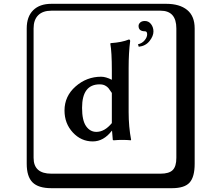

<svg xmlns="http://www.w3.org/2000/svg" viewBox="-20 -774 1140 1006"><path d="M739 -664Q759 -664 771.5 -647.5Q784 -631 784 -609Q784 -585 763.5 -559Q743 -533 707 -529L703 -542Q725 -547 738 -563Q751 -579 751 -594Q751 -610 740 -610Q706 -610 706 -638Q706 -648 714.5 -656Q723 -664 739 -664ZM566 -129V-287Q555 -304 548.5 -312Q542 -320 530.5 -326Q519 -332 502 -332Q410 -332 410 -209Q410 -143 431 -113Q452 -83 485 -83Q528 -83 566 -129ZM566 -89Q523 -33 466 -33Q405 -33 361.5 -80Q318 -127 318 -195Q318 -270 376 -321Q434 -372 510 -372Q534 -372 566 -356V-405Q566 -502 558 -545L560 -548Q619 -552 655 -567Q662 -567 662 -559Q654 -498 654 -418V-187Q654 -110 667 -41L665 -39Q647 -41 618 -41Q598 -41 578 -39Q571 -39 571 -41L567 -89ZM249 -718Q204 -718 180 -694Q156 -670 156 -625V53Q156 136 249 136H821Q866 136 885 117Q904 98 904 53V-625Q904 -718 821 -718ZM1000 84Q1000 153 973.5 182.5Q947 212 881 212H249Q181 212 150.5 181.5Q120 151 120 84V-625Q120 -687 154 -720.5Q188 -754 249 -754H851Q921 -754 960.5 -722Q1000 -690 1000 -625Z"/></svg>

Font: Libertinus Keyboard
Style: Regular
Weight: 700
Designer: Philipp H. Poll
Foundry: Khaled Hosny
Version: Version 6.7